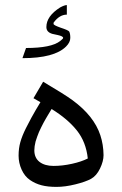

<svg xmlns="http://www.w3.org/2000/svg" viewBox="-20 -730 480 756"><path d="M228.5 -580.1V-581.1Q228.5 -587.4 207.5 -592Q186.5 -596.7 186 -596.7Q162.6 -603.5 162.6 -623.5Q162.6 -666.5 216.8 -700.7Q233.9 -710 243.2 -710V-672.4Q213.9 -672.4 190.9 -640.6V-635.7Q190.9 -630.9 218.3 -621.1Q248.5 -611.3 252.4 -606Q256.8 -598.1 256.8 -580.8Q256.8 -563.5 240.2 -546.9Q194.3 -501 68.4 -501L82.5 -541Q182.1 -541 216.8 -568.4Q228.5 -577.6 228.5 -580.1ZM115.2 -138.2Q115.2 -108.4 135.7 -92.5Q156.2 -76.7 190.9 -76.7Q225.6 -76.7 263.2 -85Q300.8 -93.3 325.7 -106Q318.8 -170.9 282.7 -216.3Q246.6 -261.7 183.1 -300.8Q182.6 -299.8 177 -290.5Q171.4 -281.2 168.9 -277.1Q166.5 -272.9 160.4 -262.7Q154.3 -252.4 151.1 -246.1Q147.9 -239.7 142.3 -228.8Q136.7 -217.8 133.5 -210.2Q130.4 -202.6 126.5 -192.1Q122.6 -181.6 120.1 -172.9Q115.2 -153.3 115.2 -138.2ZM82 -225.1Q104.5 -269.5 120.8 -296.9Q137.2 -324.2 139.2 -327.6L111.8 -343.3L149.9 -408.2Q235.8 -357.4 265.6 -335.4Q350.1 -273.4 375 -197.8Q387.2 -161.1 387.7 -119.1Q387.7 -95.2 373.8 -66.4Q359.9 -37.6 338.6 -25.9Q317.4 -14.2 277.1 -4.2Q236.8 5.9 202.4 5.9Q168 5.9 143.6 -0.5Q119.1 -6.8 98.1 -21.2Q77.1 -35.6 65.2 -62Q53.2 -88.4 53.2 -117.2Q53.2 -146 60.1 -170.4Q66.9 -194.8 82 -225.1Z"/></svg>

Font: MiladAzad
Style: Regular
Weight: 400
Designer: Reza bakhtiari fard
Foundry: http://font-store.ir
Version: Version:0.0.3;RFB:1.2.5;Building:2016-04-05 21:27:38.277324